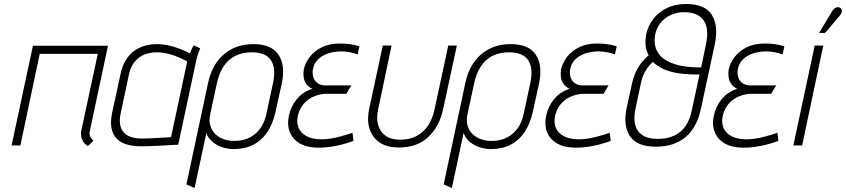

<svg xmlns="http://www.w3.org/2000/svg" viewBox="-20 -729 4238 962"><path d="M430 -72 521 -500H145L38 0H82L179 -459H470L388 -78Q384 -57 387.5 -42.5Q391 -28 397.5 -18.5Q404 -9 411 -4Q418 1 420 3L448 -24Q438 -33 432 -45Q426 -57 430 -72Z M983 -487 951 -502Q945 -493 939 -479.5Q933 -466 931 -462Q906 -475 878 -485.5Q850 -496 822 -502Q794 -508 766 -508Q737 -508 708.5 -500.5Q680 -493 655 -476Q630 -459 611 -429Q592 -399 583 -354L542 -165Q532 -118 539 -85Q546 -52 567 -32Q588 -12 621 -3.5Q654 5 695 4Q711 4 734 3Q757 2 781.5 1Q806 0 826.5 -1.5Q847 -3 860.5 -3.5Q874 -4 873 -4L960 -411Q966 -441 973.5 -462Q981 -483 983 -487ZM585 -163 625 -351Q632 -387 647.5 -409.5Q663 -432 682.5 -444.5Q702 -457 723 -462Q744 -467 764 -467Q783 -467 801.5 -464Q820 -461 838 -455.5Q856 -450 876 -441.5Q896 -433 918 -421L837 -42Q837 -42 824 -41Q811 -40 789.5 -39Q768 -38 742.5 -36.5Q717 -35 690 -35Q646 -35 619.5 -50Q593 -65 584.5 -93.5Q576 -122 585 -163Z M1361 -171 1392 -311Q1411 -403 1375 -455.5Q1339 -508 1250 -508Q1162 -508 1102 -457Q1042 -406 1022 -311L914 195L955 213L1014 -63Q1019 -46 1032 -31Q1045 -16 1063.5 -5Q1082 6 1104.5 12Q1127 18 1150 18Q1206 18 1248.5 -3.5Q1291 -25 1319.5 -67.5Q1348 -110 1361 -171ZM1348 -313 1316 -164Q1307 -118 1285.5 -87.5Q1264 -57 1232.5 -40.5Q1201 -24 1160 -23Q1130 -22 1104 -30.5Q1078 -39 1059.5 -56.5Q1041 -74 1033.5 -100Q1026 -126 1034 -160L1067 -313Q1078 -363 1101 -397.5Q1124 -432 1159.5 -449.5Q1195 -467 1243 -467Q1287 -467 1314 -450Q1341 -433 1350 -399Q1359 -365 1348 -313Z M1772 -456 1781 -497Q1755 -505 1731 -508Q1707 -511 1683 -511Q1630 -511 1592 -492Q1554 -473 1531.5 -443Q1509 -413 1502 -381Q1499 -362 1501.5 -342.5Q1504 -323 1515 -308Q1526 -293 1545 -284Q1497 -269 1466.5 -231.5Q1436 -194 1427 -147Q1418 -101 1433 -65Q1448 -29 1484.5 -9Q1521 11 1576 11Q1606 11 1637 6.5Q1668 2 1697.5 -6Q1727 -14 1751 -23L1746 -64Q1734 -59 1716.5 -54Q1699 -49 1678.5 -43.5Q1658 -38 1635.5 -34.5Q1613 -31 1591 -31Q1547 -31 1517.5 -46Q1488 -61 1476.5 -87.5Q1465 -114 1472 -147Q1478 -175 1492.5 -196.5Q1507 -218 1527 -231.5Q1547 -245 1570 -252Q1593 -259 1614 -259H1715L1740 -301H1611Q1587 -301 1571 -312.5Q1555 -324 1549.5 -343Q1544 -362 1548 -383Q1553 -408 1568 -425.5Q1583 -443 1606 -454Q1629 -465 1658 -469Q1674 -472 1692.5 -471.5Q1711 -471 1731.5 -467.5Q1752 -464 1772 -456Z M2201 -185 2269 -501H2226L2157 -180Q2148 -136 2126 -102Q2104 -68 2069 -48.5Q2034 -29 1985 -29Q1940 -29 1912.5 -48.5Q1885 -68 1875 -101.5Q1865 -135 1874 -178L1942 -501H1898L1830 -185Q1818 -131 1830.5 -87Q1843 -43 1880 -16.5Q1917 10 1979 10Q2071 10 2127 -43.5Q2183 -97 2201 -185Z M2650 -171 2681 -311Q2700 -403 2664 -455.5Q2628 -508 2539 -508Q2451 -508 2391 -457Q2331 -406 2311 -311L2203 195L2244 213L2303 -63Q2308 -46 2321 -31Q2334 -16 2352.5 -5Q2371 6 2393.5 12Q2416 18 2439 18Q2495 18 2537.5 -3.5Q2580 -25 2608.5 -67.5Q2637 -110 2650 -171ZM2637 -313 2605 -164Q2596 -118 2574.5 -87.5Q2553 -57 2521.5 -40.5Q2490 -24 2449 -23Q2419 -22 2393 -30.5Q2367 -39 2348.5 -56.5Q2330 -74 2322.5 -100Q2315 -126 2323 -160L2356 -313Q2367 -363 2390 -397.5Q2413 -432 2448.5 -449.5Q2484 -467 2532 -467Q2576 -467 2603 -450Q2630 -433 2639 -399Q2648 -365 2637 -313Z M3061 -456 3070 -497Q3044 -505 3020 -508Q2996 -511 2972 -511Q2919 -511 2881 -492Q2843 -473 2820.5 -443Q2798 -413 2791 -381Q2788 -362 2790.5 -342.5Q2793 -323 2804 -308Q2815 -293 2834 -284Q2786 -269 2755.5 -231.5Q2725 -194 2716 -147Q2707 -101 2722 -65Q2737 -29 2773.5 -9Q2810 11 2865 11Q2895 11 2926 6.5Q2957 2 2986.5 -6Q3016 -14 3040 -23L3035 -64Q3023 -59 3005.5 -54Q2988 -49 2967.5 -43.5Q2947 -38 2924.5 -34.5Q2902 -31 2880 -31Q2836 -31 2806.5 -46Q2777 -61 2765.5 -87.5Q2754 -114 2761 -147Q2767 -175 2781.5 -196.5Q2796 -218 2816 -231.5Q2836 -245 2859 -252Q2882 -259 2903 -259H3004L3029 -301H2900Q2876 -301 2860 -312.5Q2844 -324 2838.5 -343Q2833 -362 2837 -383Q2842 -408 2857 -425.5Q2872 -443 2895 -454Q2918 -465 2947 -469Q2963 -472 2981.5 -471.5Q3000 -471 3020.5 -467.5Q3041 -464 3061 -456Z M3417 -709Q3362 -709 3320 -688Q3278 -667 3252.5 -633Q3227 -599 3218 -559Q3216 -548 3214.5 -530.5Q3213 -513 3216 -493Q3219 -473 3230 -452Q3211 -436 3194.5 -415.5Q3178 -395 3166 -369Q3154 -343 3147 -312L3120 -189Q3101 -99 3136.5 -46.5Q3172 6 3266 6Q3359 6 3416.5 -43.5Q3474 -93 3493 -189L3561 -505Q3581 -600 3546.5 -654.5Q3512 -709 3417 -709ZM3517 -505 3493 -391Q3453 -391 3420.5 -395Q3388 -399 3364 -406.5Q3340 -414 3322 -424Q3295 -439 3281.5 -458Q3268 -477 3263.5 -495.5Q3259 -514 3260 -530.5Q3261 -547 3263 -558Q3270 -589 3289 -613.5Q3308 -638 3339 -653Q3370 -668 3409 -668Q3452 -668 3480.5 -650.5Q3509 -633 3519 -597Q3529 -561 3517 -505ZM3274 -33Q3228 -33 3200 -51Q3172 -69 3163 -102Q3154 -135 3163 -179L3191 -311Q3198 -347 3214 -373.5Q3230 -400 3251 -419Q3269 -401 3299.5 -385.5Q3330 -370 3375.5 -362.5Q3421 -355 3485 -356L3447 -180Q3438 -133 3416.5 -100Q3395 -67 3359.5 -50Q3324 -33 3274 -33Z M3901 -456 3910 -497Q3884 -505 3860 -508Q3836 -511 3812 -511Q3759 -511 3721 -492Q3683 -473 3660.5 -443Q3638 -413 3631 -381Q3628 -362 3630.5 -342.5Q3633 -323 3644 -308Q3655 -293 3674 -284Q3626 -269 3595.5 -231.5Q3565 -194 3556 -147Q3547 -101 3562 -65Q3577 -29 3613.5 -9Q3650 11 3705 11Q3735 11 3766 6.5Q3797 2 3826.5 -6Q3856 -14 3880 -23L3875 -64Q3863 -59 3845.5 -54Q3828 -49 3807.5 -43.5Q3787 -38 3764.5 -34.5Q3742 -31 3720 -31Q3676 -31 3646.5 -46Q3617 -61 3605.5 -87.5Q3594 -114 3601 -147Q3607 -175 3621.5 -196.5Q3636 -218 3656 -231.5Q3676 -245 3699 -252Q3722 -259 3743 -259H3844L3869 -301H3740Q3716 -301 3700 -312.5Q3684 -324 3678.5 -343Q3673 -362 3677 -383Q3682 -408 3697 -425.5Q3712 -443 3735 -454Q3758 -465 3787 -469Q3803 -472 3821.5 -471.5Q3840 -471 3860.5 -467.5Q3881 -464 3901 -456Z M4187 -650Q4194 -658 4196.5 -665Q4199 -672 4197.5 -679Q4196 -686 4189 -690Q4183 -694 4175.5 -693Q4168 -692 4161.5 -687Q4155 -682 4150 -674L4084 -564H4114ZM3955 0H3999L4105 -501H4062Z"/></svg>

Font: Advent Pro Light
Style: Italic
Weight: 300
Italic angle: -12°
Version: Version 3.000